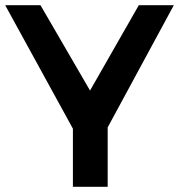

<svg xmlns="http://www.w3.org/2000/svg" viewBox="-21 -720 690 740"><path d="M649 -700 394 -229V0H260V-224L-1 -700H135L326 -371L514 -700Z"/></svg>

Font: Montserrat Medium
Style: Regular
Weight: 500
Designer: Julieta Ulanovsky
Foundry: Julieta Ulanovsky
Version: Version 6.001